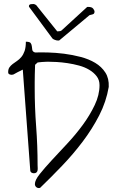

<svg xmlns="http://www.w3.org/2000/svg" viewBox="-20 -954 595 975"><path d="M157.2 -19.5Q157.2 -39.1 181.6 -69.8Q206.1 -100.6 242.2 -139.6Q278.3 -178.7 321.3 -224.6Q364.3 -270.5 400.4 -319.8Q436.5 -369.1 460.9 -420.4Q485.4 -471.7 485.4 -521.5Q485.4 -547.9 470.7 -566.9Q456.1 -585.9 433.1 -599.6Q410.2 -613.3 381.3 -621.1Q352.5 -628.9 323.2 -633.3Q293.9 -637.7 267.6 -639.2Q241.2 -640.6 222.7 -640.6Q217.8 -640.6 210 -640.1Q202.1 -639.6 193.8 -639.2Q185.5 -638.7 178.7 -637.7Q171.9 -636.7 170.9 -636.7L158.2 -625Q158.2 -623 157.7 -608.4Q157.2 -593.8 156.7 -575.2Q156.2 -556.6 156.2 -537.1V-506.8Q156.2 -408.2 163.6 -311Q170.9 -213.9 170.9 -115.2Q170.9 -109.4 171.4 -102.5Q171.9 -95.7 170.9 -89.4Q169.9 -83 165.5 -78.6Q161.1 -74.2 152.3 -74.2Q146.5 -74.2 140.6 -77.1Q134.8 -80.1 133.8 -86.9L95.7 -600.6Q92.8 -598.6 85.4 -595.2Q78.1 -591.8 70.3 -587.9Q62.5 -584 55.2 -579.6Q47.9 -575.2 45.9 -575.2Q44.9 -575.2 42.5 -574.7Q40 -574.2 39.1 -574.2Q34.2 -574.2 27.8 -576.7Q21.5 -579.1 21.5 -587.9Q21.5 -602.5 27.8 -611.8Q34.2 -621.1 44.4 -628.9Q54.7 -636.7 66.4 -644.5Q78.1 -652.3 88.4 -664.6Q98.6 -676.8 105 -695.3Q111.3 -713.9 111.3 -742.2Q130.9 -742.2 135.7 -735.4Q140.6 -728.5 141.6 -719.2Q142.6 -710 144 -700.7Q145.5 -691.4 158.2 -687.5Q185.5 -688.5 224.1 -687.5Q262.7 -686.5 305.2 -681.2Q347.7 -675.8 389.2 -665Q430.7 -654.3 463.4 -634.8Q496.1 -615.2 515.1 -585.4Q534.2 -555.7 532.2 -512.7Q519.5 -437.5 483.9 -368.2Q448.2 -298.8 399.9 -234.9Q351.6 -170.9 295.4 -112.3Q239.3 -53.7 183.6 0Q182.6 0 180.7 0.5Q178.7 1 177.7 1Q168.9 1 163.1 -4.9Q157.2 -10.7 157.2 -19.5ZM127 -923.8Q127 -927.7 130.9 -930.7Q134.8 -933.6 151.4 -933.6Q153.3 -933.6 157.7 -931.6Q162.1 -929.7 164.1 -927.7L270.5 -794.9H274.4Q288.1 -794.9 293 -799.8L422.9 -918.9H428.7Q446.3 -918.9 453.1 -910.2Q460 -901.4 460 -894.5Q460 -887.7 456.5 -884.3Q453.1 -880.9 434.6 -877L281.2 -749Q280.3 -749 278.8 -748.5Q277.3 -748 276.4 -748Q266.6 -748 257.3 -752Q248 -755.9 246.1 -758.8L127.9 -918.9Q127 -919.9 127 -920.9Z"/></svg>

Font: Shadows Into Light
Style: Regular
Weight: 400
Designer: Kimberly Geswein
Foundry: Kimberly Geswein
Version: Version 001.000